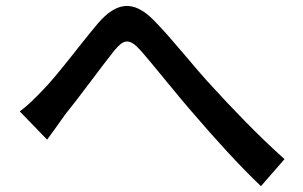

<svg xmlns="http://www.w3.org/2000/svg" viewBox="-20 -668 1040 660"><path d="M48 -285 142 -188C159 -211 182 -243 203 -273C251 -332 328 -438 372 -493C404 -532 423 -539 462 -496C509 -443 584 -347 648 -274C714 -197 803 -98 877 -28L958 -121C866 -203 772 -302 710 -370C648 -436 570 -537 507 -600C438 -669 380 -661 317 -588C256 -516 176 -407 125 -356C97 -327 75 -305 48 -285Z"/></svg>

Font: Noto Sans CJK HK Medium
Style: Regular
Weight: 500
Designer: Ryoko NISHIZUKA 西塚涼子 (kana, bopomofo & ideographs); Paul D. Hunt (Latin, Greek & Cyrillic); Sandoll Communications 산돌커뮤니
Foundry: Adobe
Version: Version 2.004;hotconv 1.0.118;makeotfexe 2.5.65603